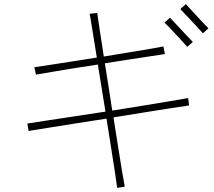

<svg xmlns="http://www.w3.org/2000/svg" viewBox="-20 -867 1040 934"><path d="M900 -354Q870 -350 813.5 -341Q757 -332 684 -320.5Q611 -309 532 -296Q544 -221 554.5 -153.5Q565 -86 573.5 -35Q582 16 587 41L550 47Q547 21 539 -30Q531 -81 520.5 -148.5Q510 -216 498 -290Q425 -279 354 -267.5Q283 -256 222 -246.5Q161 -237 119 -230L113 -266Q156 -273 216.5 -282Q277 -291 348.5 -302Q420 -313 493 -324Q483 -383 474 -441.5Q465 -500 456 -553Q395 -544 336.5 -534.5Q278 -525 231 -517Q184 -509 155 -504L147 -540Q176 -544 224 -551.5Q272 -559 330.5 -568Q389 -577 451 -587Q438 -666 429 -723.5Q420 -781 416 -800L453 -804Q455 -786 464 -728.5Q473 -671 485 -592Q546 -602 603 -611.5Q660 -621 705 -628.5Q750 -636 775 -641L782 -604Q755 -600 709.5 -593Q664 -586 607.5 -577.5Q551 -569 490 -559Q499 -505 508 -446.5Q517 -388 526 -329Q605 -342 678 -353.5Q751 -365 808 -375Q865 -385 895 -390ZM918 -663 891 -639Q878 -654 857 -676.5Q836 -699 815 -721.5Q794 -744 780 -757L807 -781Q821 -766 842 -743.5Q863 -721 883.5 -699Q904 -677 918 -663ZM994 -729 967 -705Q954 -720 933 -742.5Q912 -765 891 -787.5Q870 -810 857 -823L884 -847Q898 -832 918.5 -809.5Q939 -787 959.5 -765Q980 -743 994 -729Z"/></svg>

Font: Zen Kaku Gothic Antique Light
Style: Regular
Weight: 300
Designer: Yoshimichi Ohira
Foundry: Positype
Version: Version 1.001